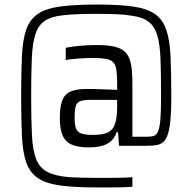

<svg xmlns="http://www.w3.org/2000/svg" viewBox="-20 -716 846 844"><path d="M406 108Q308 108 245.5 99.5Q183 91 147.5 67.5Q112 44 96 -0.5Q80 -45 76.5 -116.5Q73 -188 73 -294Q73 -400 76.5 -471.5Q80 -543 96 -587.5Q112 -632 147.5 -655.5Q183 -679 245.5 -687.5Q308 -696 406 -696Q502 -696 563.5 -687.5Q625 -679 659.5 -655.5Q694 -632 710 -587.5Q726 -543 729.5 -471.5Q733 -400 733 -294Q733 -214 727 -169Q721 -124 708 -104Q695 -84 673.5 -79.5Q652 -75 621 -75H503L499 -135H493Q483 -107 464 -92.5Q445 -78 421 -73Q397 -68 370 -68Q327 -68 298.5 -79Q270 -90 256.5 -118Q243 -146 243 -195Q243 -245 253 -273Q263 -301 289 -313Q315 -325 360 -325Q374 -325 396 -324.5Q418 -324 444.5 -323Q471 -322 495 -321V-350Q495 -388 491.5 -410Q488 -432 477 -443Q466 -454 444 -457.5Q422 -461 385 -461Q373 -461 357 -460.5Q341 -460 324 -458.5Q307 -457 292.5 -455.5Q278 -454 269 -452V-506Q299 -512 334 -515Q369 -518 407 -518Q458 -518 489 -509.5Q520 -501 535.5 -481.5Q551 -462 556.5 -430.5Q562 -399 562 -351V-115H629Q646 -115 657 -119Q668 -123 675 -139Q682 -155 685 -191.5Q688 -228 688 -294Q688 -392 685.5 -457.5Q683 -523 671 -562Q659 -601 632.5 -621Q606 -641 558 -647Q530 -652 491.5 -653.5Q453 -655 402 -655Q356 -655 320 -653.5Q284 -652 258 -649Q207 -644 178 -625Q149 -606 136 -567Q123 -528 120 -461.5Q117 -395 117 -294Q117 -188 120.5 -120.5Q124 -53 139.5 -15Q155 23 189.5 40.5Q224 58 287 63Q306 64 335.5 65Q365 66 403 66Q428 66 452.5 66Q477 66 499 65.5Q521 65 537.5 64.5Q554 64 562 63V105Q551 106 536.5 106.5Q522 107 503.5 107.5Q485 108 461 108Q437 108 406 108ZM390 -123Q432 -123 454.5 -134Q477 -145 486 -172.5Q495 -200 495 -247V-277H377Q348 -277 333 -271.5Q318 -266 313 -249.5Q308 -233 308 -200Q308 -169 314 -152Q320 -135 338 -129Q356 -123 390 -123Z"/></svg>

Font: Saira SemiCondensed
Style: Regular
Weight: 400
Width: 4
Designer: Hector Gatti with collaboration of the Omnibus-Type team
Foundry: Omnibus-Type
Version: Version 1.101